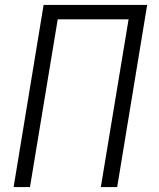

<svg xmlns="http://www.w3.org/2000/svg" viewBox="-20 -755 640 775"><path d="M35 0 156 -735H574L453 0H387L499 -677H213L101 0Z"/></svg>

Font: Iosevka Aile Light Oblique
Style: Regular
Weight: 300
Italic angle: -9°
Designer: Belleve Invis
Foundry: Belleve Invis
Version: Version 31.1.0; ttfautohint (v1.8.4)